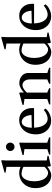

<svg xmlns="http://www.w3.org/2000/svg" viewBox="1140 -1996 872 3193"><g transform="rotate(-90 1576.5 -400.0)"><path d="M416 9 406 -1 399 -65 410 -58Q373 -25 333 -4.5Q293 16 260 16Q197 16 148 -16.5Q99 -49 71.5 -108.5Q44 -168 44 -248Q44 -325 76 -385.5Q108 -446 165 -481.5Q222 -517 297 -517Q354 -517 409 -489L398 -479V-744L415 -727L302 -743V-761L499 -816L508 -806L504 -735V-45L489 -62L580 -47V-29ZM304 -37Q324 -37 353 -57Q382 -77 408 -108L398 -83V-462L412 -440Q374 -461 340 -469.5Q306 -478 280 -478Q245 -478 217 -451Q189 -424 173.5 -377.5Q158 -331 158 -271Q158 -199 176.5 -146Q195 -93 228 -65Q261 -37 304 -37Z M602 0V-20L706 -54L692 -31V-448L707 -428L594 -443V-462L791 -516L801 -507L799 -433V-32L785 -56L889 -20V0ZM732 -595Q702 -595 681.5 -616Q661 -637 661 -666Q661 -695 681.5 -716Q702 -737 732 -737Q760 -737 780.5 -716Q801 -695 801 -666Q801 -637 780.5 -616Q760 -595 732 -595Z M1168 14Q1101 14 1049 -18.5Q997 -51 967.5 -108Q938 -165 938 -238Q938 -320 968 -382.5Q998 -445 1052 -481Q1106 -517 1176 -517Q1235 -517 1279.5 -490.5Q1324 -464 1349.5 -415.5Q1375 -367 1375 -300Q1375 -293 1375 -285.5Q1375 -278 1374 -270H1033L1050 -285Q1049 -215 1067 -160.5Q1085 -106 1119 -75Q1153 -44 1198 -44Q1232 -44 1273 -62Q1314 -80 1343 -109L1367 -80Q1347 -52 1314.5 -31Q1282 -10 1244.5 2Q1207 14 1168 14ZM1048 -292 1031 -307 1269 -313 1261 -297Q1260 -354 1244 -393.5Q1228 -433 1202 -454Q1176 -475 1144 -475Q1116 -475 1094 -453.5Q1072 -432 1059.5 -391.5Q1047 -351 1048 -292Z M1436 0V-20L1541 -55L1526 -34V-445L1544 -427L1428 -443V-462L1625 -516L1635 -508L1633 -424L1623 -432Q1646 -453 1674 -472Q1702 -491 1731 -503Q1760 -515 1785 -515Q1837 -515 1876 -496Q1915 -477 1937 -443.5Q1959 -410 1959 -366V-34L1944 -55L2046 -20V0H1780V-20L1868 -57L1852 -33V-338Q1852 -395 1825 -429Q1798 -463 1754 -463Q1735 -463 1711.5 -451Q1688 -439 1665 -420.5Q1642 -402 1623 -381L1633 -408V-33L1617 -57L1706 -20V0Z M2467 9 2457 -1 2450 -65 2461 -58Q2424 -25 2384 -4.5Q2344 16 2311 16Q2248 16 2199 -16.5Q2150 -49 2122.5 -108.5Q2095 -168 2095 -248Q2095 -325 2127 -385.5Q2159 -446 2216 -481.5Q2273 -517 2348 -517Q2405 -517 2460 -489L2449 -479V-744L2466 -727L2353 -743V-761L2550 -816L2559 -806L2555 -735V-45L2540 -62L2631 -47V-29ZM2355 -37Q2375 -37 2404 -57Q2433 -77 2459 -108L2449 -83V-462L2463 -440Q2425 -461 2391 -469.5Q2357 -478 2331 -478Q2296 -478 2268 -451Q2240 -424 2224.5 -377.5Q2209 -331 2209 -271Q2209 -199 2227.5 -146Q2246 -93 2279 -65Q2312 -37 2355 -37Z M2902 14Q2835 14 2783 -18.5Q2731 -51 2701.5 -108Q2672 -165 2672 -238Q2672 -320 2702 -382.5Q2732 -445 2786 -481Q2840 -517 2910 -517Q2969 -517 3013.5 -490.5Q3058 -464 3083.5 -415.5Q3109 -367 3109 -300Q3109 -293 3109 -285.5Q3109 -278 3108 -270H2767L2784 -285Q2783 -215 2801 -160.5Q2819 -106 2853 -75Q2887 -44 2932 -44Q2966 -44 3007 -62Q3048 -80 3077 -109L3101 -80Q3081 -52 3048.5 -31Q3016 -10 2978.5 2Q2941 14 2902 14ZM2782 -292 2765 -307 3003 -313 2995 -297Q2994 -354 2978 -393.5Q2962 -433 2936 -454Q2910 -475 2878 -475Q2850 -475 2828 -453.5Q2806 -432 2793.5 -391.5Q2781 -351 2782 -292Z"/></g></svg>

Font: Wittgenstein Medium
Style: Regular
Weight: 500
Designer: Jörg Drees
Foundry: Jörg Drees
Version: Version 1.500